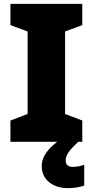

<svg xmlns="http://www.w3.org/2000/svg" viewBox="-20 -734 480 994"><path d="M406 0V-110L317 -144V-571L406 -604V-714H34V-604L123 -571V-144L34 -110V0H276C214 48 196 88 196 127C196 197 255 240 331 240C367 240 394 234 416 227V119C402 125 375 130 358 130C335 130 320 121 320 97C320 67 340 43 385 0Z"/></svg>

Font: Noto Sans Canadian Aboriginal Black
Style: Regular
Weight: 900
Designer: Monotype Design Team, Typotheque's Kevin King
Foundry: Monotype Imaging Inc.
Version: Version 2.004